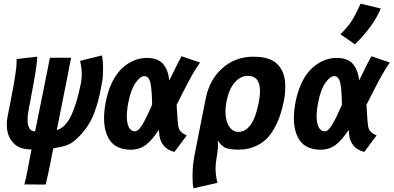

<svg xmlns="http://www.w3.org/2000/svg" viewBox="-20 -813 2146 1047"><path d="M21.5 -178.7Q24.4 -193.4 30.3 -223.4Q36.1 -253.4 39.1 -268.1Q70.8 -427.7 70.8 -478Q70.8 -487.3 70.3 -490.7Q88.9 -493.2 126.5 -497.6Q164.1 -502 182.6 -503.9V-499Q182.6 -456.1 148.4 -279.8Q145.5 -265.1 142.3 -247.8Q139.2 -230.5 136.7 -217.8Q130.4 -186 130.4 -160.6Q130.4 -96.7 171.4 -96.7Q184.1 -160.6 207.8 -276.4Q231.4 -392.1 243.2 -452.6L252 -498H367.7Q365.7 -486.3 360.8 -462.6Q356 -439 354 -427.2Q341.8 -363.8 320.8 -259.8Q299.8 -155.8 289.6 -103.5Q314.9 -110.4 335.9 -133.3Q356.9 -156.2 372.6 -192.6Q388.2 -229 399.7 -269Q411.1 -309.1 421.4 -360.4Q425.8 -381.8 425.8 -408.7Q425.8 -443.8 416.5 -481Q436 -485.8 475.8 -495.8Q515.6 -505.9 535.6 -510.7Q542 -485.4 542 -438.5Q542 -388.7 536.6 -365.7Q536.1 -364.7 536.1 -362.8Q536.1 -360.8 535.6 -359.9Q535.2 -356.9 533.9 -350.8Q532.7 -344.7 532.2 -341.8Q524.4 -298.8 516.4 -267.3Q508.3 -235.8 492.7 -194.3Q477.1 -152.8 450.7 -115.7Q424.3 -78.6 388.2 -47.4Q368.2 -29.8 343.3 -20.8Q318.4 -11.7 270.5 -3.9Q268.1 6.8 263.9 28.3Q259.8 49.8 257.8 60.5Q244.1 132.8 229 193.4Q209.5 193.4 170.7 193.1Q131.8 192.9 112.8 192.9Q121.6 159.2 130.4 114.7Q131.8 107.4 134.8 91.6Q137.7 75.7 140.9 58.3Q144 41 147.9 22.5Q148.4 19 149.7 12.2Q150.9 5.4 151.9 2H149.4Q84.5 2 50.8 -35.6Q17.1 -73.2 17.1 -133.3Q17.1 -155.3 21.5 -178.7Z M942.9 -240.7Q944.8 -224.6 946.5 -189.5Q948.2 -154.3 951.7 -128.4Q954.6 -107.9 965.1 -96.2Q975.6 -84.5 998.5 -74.7Q987.3 -59.6 964.8 -29.5Q942.4 0.5 931.2 15.6Q891.1 4.9 872.1 -19.8Q853 -44.4 849.6 -71.8Q849.1 -77.1 847.9 -88.1Q846.7 -99.1 845.7 -105Q810.1 -48.8 774.9 -22.7Q739.7 3.4 693.4 3.4Q653.8 3.4 625 -9.8Q596.2 -22.9 579.6 -47.1Q563 -71.3 555.2 -101.6Q547.4 -131.8 547.4 -168.9Q547.4 -209.5 556.6 -257.3Q566.9 -309.1 585.2 -350.8Q603.5 -392.6 626 -419.4Q648.4 -446.3 675.3 -464.1Q702.1 -481.9 728.3 -489.5Q754.4 -497.1 781.2 -497.1Q839.4 -497.1 867.9 -465.8Q896.5 -434.6 903.3 -374.5Q911.6 -390.6 924.6 -417.5Q937.5 -444.3 948 -465.3Q958.5 -486.3 970.2 -506.3Q986.8 -500.5 1020.5 -489Q1054.2 -477.5 1070.8 -472.2Q1060.1 -457.5 1048.1 -438Q1036.1 -418.5 1028.1 -404.8Q1020 -391.1 1005.1 -362.5Q990.2 -334 985.6 -325Q981 -315.9 962.9 -280.3Q944.8 -244.6 942.9 -240.7ZM680.2 -255.9Q671.4 -211.4 671.4 -177.7Q671.4 -155.8 675.5 -139.4Q679.7 -123 684.8 -115.2Q689.9 -107.4 696.5 -103Q703.1 -98.6 706.5 -97.9Q710 -97.2 712.9 -97.2H716.8Q734.9 -97.2 756.8 -134Q778.8 -170.9 809.6 -241.7Q808.1 -328.1 799.8 -363Q791.5 -397.9 766.6 -397.9Q745.1 -397.9 719.2 -361.3Q693.4 -324.7 680.2 -255.9Z M1390.6 -252.4 1392.1 -259.8Q1397.9 -289.1 1397.9 -315.4Q1397.9 -399.4 1332 -399.4Q1293 -399.4 1261 -364.5Q1229 -329.6 1215.3 -260.3Q1209.5 -230.5 1209.5 -205.1Q1209.5 -153.8 1229.2 -123.8Q1249 -93.8 1279.3 -93.8Q1359.9 -93.8 1390.6 -252.4ZM1101.6 -274.4Q1122.6 -380.4 1193.6 -442.1Q1264.6 -503.9 1361.8 -503.9Q1432.1 -503.9 1471.2 -479.7Q1510.3 -455.6 1526.9 -405.8Q1535.6 -379.4 1535.6 -339.4Q1535.6 -300.8 1528.3 -265.1Q1519.5 -220.2 1507.1 -183.3Q1494.6 -146.5 1474.4 -110.8Q1454.1 -75.2 1428.2 -51Q1402.3 -26.9 1364.7 -12Q1327.1 2.9 1281.2 2.9H1280.3Q1231 2.9 1208.7 -7.3Q1186.5 -17.6 1167.5 -46.9Q1168.9 -34.2 1168.9 -22Q1168.9 2.9 1161.1 48.3Q1155.3 80.6 1155.3 106.4Q1155.3 138.7 1165.5 184.1Q1143.6 189 1100.1 199Q1056.6 209 1035.2 213.9Q1029.8 193.4 1029.8 150.4Q1029.8 90.8 1040.5 34.2Q1050.8 -17.6 1071 -120.4Q1091.3 -223.1 1101.6 -274.4Z M1836.4 -626Q1877 -666.5 1897.9 -699.2Q1918.9 -731.9 1946.3 -793L2056.2 -766.6Q2017.1 -670.9 1915.5 -571.3Q1902.3 -580.6 1876 -598.9Q1849.6 -617.2 1836.4 -626ZM1978 -240.7Q1980 -224.6 1981.7 -189.5Q1983.4 -154.3 1986.8 -128.4Q1989.7 -107.9 2000.2 -96.2Q2010.7 -84.5 2033.7 -74.7Q2022.5 -59.6 2000 -29.5Q1977.5 0.5 1966.3 15.6Q1926.3 4.9 1907.2 -19.8Q1888.2 -44.4 1884.8 -71.8Q1884.3 -77.1 1883.1 -88.1Q1881.8 -99.1 1880.9 -105Q1845.2 -48.8 1810.1 -22.7Q1774.9 3.4 1728.5 3.4Q1689 3.4 1660.2 -9.8Q1631.3 -22.9 1614.7 -47.1Q1598.1 -71.3 1590.3 -101.6Q1582.5 -131.8 1582.5 -168.9Q1582.5 -209.5 1591.8 -257.3Q1602.1 -309.1 1620.4 -350.8Q1638.7 -392.6 1661.1 -419.4Q1683.6 -446.3 1710.4 -464.1Q1737.3 -481.9 1763.4 -489.5Q1789.6 -497.1 1816.4 -497.1Q1874.5 -497.1 1903.1 -465.8Q1931.6 -434.6 1938.5 -374.5Q1946.8 -390.6 1959.7 -417.5Q1972.7 -444.3 1983.2 -465.3Q1993.7 -486.3 2005.4 -506.3Q2022 -500.5 2055.7 -489Q2089.4 -477.5 2106 -472.2Q2095.2 -457.5 2083.3 -438Q2071.3 -418.5 2063.2 -404.8Q2055.2 -391.1 2040.3 -362.5Q2025.4 -334 2020.8 -325Q2016.1 -315.9 1998 -280.3Q1980 -244.6 1978 -240.7ZM1715.3 -255.9Q1706.5 -211.4 1706.5 -177.7Q1706.5 -155.8 1710.7 -139.4Q1714.8 -123 1720 -115.2Q1725.1 -107.4 1731.7 -103Q1738.3 -98.6 1741.7 -97.9Q1745.1 -97.2 1748 -97.2H1752Q1770 -97.2 1792 -134Q1814 -170.9 1844.7 -241.7Q1843.3 -328.1 1835 -363Q1826.7 -397.9 1801.8 -397.9Q1780.3 -397.9 1754.4 -361.3Q1728.5 -324.7 1715.3 -255.9Z"/></svg>

Font: Fantasque Sans Mono
Style: Bold Italic
Weight: 700
Italic angle: -11°
Monospace: yes
Designer: Jany Belluz
Version: Version 1.7.1